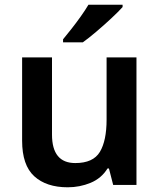

<svg xmlns="http://www.w3.org/2000/svg" viewBox="-20 -786 678 816"><path d="M560 -542V0H461L443 -70H437Q411 -28 365 -9Q319 10 268 10Q177 10 125.5 -37Q74 -84 74 -188V-542H201V-214Q201 -93 300 -93Q376 -93 404.5 -140.5Q433 -188 433 -278V-542ZM501 -756Q484 -737 453.5 -708.5Q423 -680 390 -652Q357 -624 332 -606H248V-619Q263 -637 283.5 -663Q304 -689 323.5 -716.5Q343 -744 356 -766H501Z"/></svg>

Font: Noto Sans Meetei Mayek SemiBold
Style: Regular
Weight: 600
Designer: Monotype Design Team and Neelakash Kshetrimayum
Foundry: Monotype Imaging Inc.
Version: Version 2.002; ttfautohint (v1.8.4.7-5d5b)